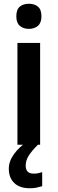

<svg xmlns="http://www.w3.org/2000/svg" viewBox="-20 -772 307 1024"><path d="M134 -752Q164 -752 182.5 -736.5Q201 -721 201 -685Q201 -650 182 -634Q163 -618 134 -618Q105 -618 86 -634Q67 -650 67 -685Q67 -721 85.5 -736.5Q104 -752 134 -752ZM194 -543V0H73V-543ZM117 111Q117 154 159 154Q174 154 185.5 151.5Q197 149 205 146V221Q192 225 176 228.5Q160 232 139 232Q85 232 56 204Q27 176 27 128Q27 88 54.5 50Q82 12 123 -15L182 0Q149 33 133 58.5Q117 84 117 111Z"/></svg>

Font: Noto Sans Arabic UI SmCn SmBd
Style: Regular
Weight: 600
Width: 4
Designer: Monotype Design Team, Nadine Chahine and Nizar Qandah
Foundry: Monotype Imaging Inc.
Version: Version 2.010; ttfautohint (v1.8.4.7-5d5b)